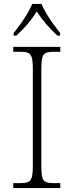

<svg xmlns="http://www.w3.org/2000/svg" viewBox="-20 -951 374 971"><path d="M47 0V-25H84Q109 -25 122 -30.5Q135 -36 140.5 -54Q146 -72 146 -109V-605Q146 -642 140.5 -660Q135 -678 122 -683.5Q109 -689 84 -689H47V-714H285V-689H251Q226 -689 212.5 -683.5Q199 -678 194 -660Q189 -642 189 -605V-109Q189 -72 194 -54Q199 -36 212.5 -30.5Q226 -25 251 -25H285V0ZM49 -784Q65 -803 83.5 -829Q102 -855 118 -882Q134 -909 143 -931H190Q199 -909 215 -882Q231 -855 250 -829Q269 -803 284 -784V-771H270Q235 -804 212 -831Q189 -858 166 -893Q144 -858 121 -831Q98 -804 63 -771H49Z"/></svg>

Font: Noto Serif Malayalam ExtraLight
Style: Regular
Weight: 200
Designer: Indian type Foundry, Jelle Bosma, Monotype Design Team
Foundry: Monotype Imaging Inc.
Version: Version 2.104; ttfautohint (v1.8.4.7-5d5b)